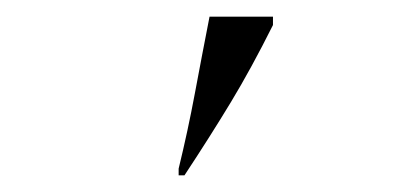

<svg xmlns="http://www.w3.org/2000/svg" viewBox="-20 -816 503 230"><path d="M194 -606H201Q232 -653 256.5 -693.5Q281 -734 307 -786V-796H231Q222 -750 213.5 -704.5Q205 -659 194 -614Z"/></svg>

Font: Noto Serif Display Condensed Semi
Style: Regular
Weight: 600
Width: 3
Designer: Monotype Design Team
Foundry: Monotype Imaging Inc.
Version: Version 1.900